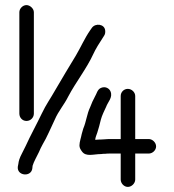

<svg xmlns="http://www.w3.org/2000/svg" viewBox="-20 -685 682 754"><path d="M107 -24 108 -34C112 -49 127 -75 133 -88C137 -98 142 -108 148 -119C163 -143 181 -186 195 -215C210 -250 231 -272 248 -306C278 -363 320 -415 347 -474C354 -490 373 -521 382 -534L389 -545C393 -551 394 -558 393 -566C390 -591 355 -595 341 -576L334 -566C313 -536 297 -499 278 -467C251 -423 225 -379 198 -333C179 -299 161 -275 144 -239C124 -197 99 -152 81 -112L65 -80C57 -65 53 -52 52 -41L50 -31C45 6 103 12 107 -24ZM454 -308V-139H413C396 -139 388 -137 375 -137C370 -137 364 -137 356 -136H354C354 -144 359 -155 362 -164C367 -180 372 -197 376 -215C380 -231 391 -253 397 -266C403 -284 424 -302 414 -326C409 -338 394 -347 377 -340C362 -334 360 -317 352 -304L343 -286C341 -281 338 -273 334 -264C321 -237 319 -208 307 -180L301 -159C299 -147 292 -128 292 -114C292 -105 296 -98 302 -90C318 -68 348 -80 377 -80C382 -81 388 -81 393 -81C398 -82 404 -82 413 -82H454V20C454 35 467 49 482 49C497 49 511 35 511 20V-82H564C579 -82 593 -95 593 -110C593 -125 579 -139 564 -139H511V-308C511 -323 497 -336 482 -336C466 -336 454 -323 454 -308ZM56 -637V-239C56 -223 68 -210 84 -210C100 -210 113 -223 113 -239V-637C113 -651 98 -665 84 -665C69 -665 56 -651 56 -637Z"/></svg>

Font: Electronic
Style: Regular
Weight: 400
Version: Version 1.011